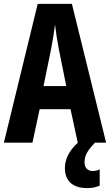

<svg xmlns="http://www.w3.org/2000/svg" viewBox="-20 -734 566 988"><path d="M380 0H381C334 42 314 88 314 130C314 196 352 234 429 234C457 234 479 228 493 221V137C484 142 474 146 457 146C430 146 415 128 415 102C415 70 426 44 469 0H526L350 -714H174L0 0H147L184 -172H343ZM283 -480 321 -291H204L243 -482C252 -528 259 -573 263 -608C267 -572 274 -527 283 -480Z"/></svg>

Font: Noto Sans Hebrew ExtraCondensed
Style: Bold
Weight: 700
Width: 2
Designer: Monotype Design Team
Foundry: Monotype Imaging Inc.
Version: Version 2.004